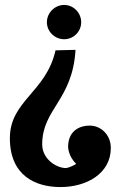

<svg xmlns="http://www.w3.org/2000/svg" viewBox="-20 -586 487 778"><path d="M20 -26C20 126 124 172 225 172C331 172 429 117 429 14C429 -42 387 -77 344 -77C294 -77 256 -49 256 9C256 9 256 47 289 78C263 94 247 95 247 95C210 95 151 60 151 -1C151 -145 274 -179 286 -384L205 -382C167 -212 20 -178 20 -26ZM170 -496C170 -458 202 -427 240 -427C278 -427 309 -458 309 -496C309 -534 278 -566 240 -566C202 -566 170 -534 170 -496Z"/></svg>

Font: Rum Raisin
Style: Regular
Weight: 400
Designer: Astigmatic (AOETI)
Foundry: Astigmatic (AOETI)
Version: Version 1.000